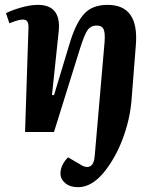

<svg xmlns="http://www.w3.org/2000/svg" viewBox="-20 -548 662 797"><path d="M304.2 229Q271 229 251 212.4Q231 195.8 231 171.9Q231 137.7 262.2 105L310.1 132.8Q335.4 150.4 352.8 142.8Q370.1 135.3 373 101.1L414.1 -373Q417 -411.6 409.9 -426.8Q402.8 -441.9 381.8 -441.9Q356.4 -441.9 343 -422.4Q329.6 -402.8 311 -342.8L204.1 0H84L98.1 -430.2Q99.1 -448.7 94 -457.8Q88.9 -466.8 74.2 -466.8Q57.1 -466.8 19 -451.2L4.9 -493.2Q23.9 -503.9 64.5 -515.9Q105 -527.8 137.2 -527.8Q232.9 -527.8 224.1 -421.9L195.8 -153.8L204.1 -152.8L272 -377Q296.9 -456.1 330.6 -491.9Q364.3 -527.8 426.8 -527.8Q557.6 -527.8 543.9 -360.8L525.9 -130.9Q519 -49.8 488.5 30.5Q458 110.8 409.2 169.9Q359.4 229 304.2 229Z"/></svg>

Font: Literata SemiBold
Style: Italic
Weight: 650
Italic angle: -2.39999°
Designer: Latin by Veronika Burian and Jose Scaglione. Greek by Irene Vlachou. Cyrillic by Vera Evstafieva
Foundry: TypeTogether
Version: Version 3.021